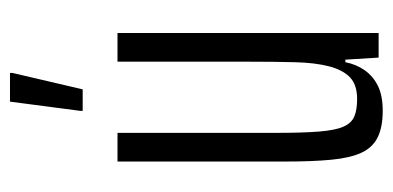

<svg xmlns="http://www.w3.org/2000/svg" viewBox="-216 -544 768 375"><g transform="rotate(-90 167.5 -356.0)"><path d="M139 8Q107 8 87 -2Q67 -12 57 -34Q47 -56 43.5 -92.5Q40 -129 40 -182V-510H96V-200Q96 -149 98.5 -117Q101 -85 108 -69Q115 -53 128 -47.5Q141 -42 162 -42Q190 -42 204.5 -56Q219 -70 226 -97Q233 -124 234 -163.5Q235 -203 235 -252V-510H291V0H243L239 -65H234Q230 -44 218.5 -27.5Q207 -11 188 -1.5Q169 8 139 8ZM139 -578V-583L157 -720H213V-715L181 -578Z"/></g></svg>

Font: Saira UltraCondensed
Style: Regular
Weight: 400
Width: 1
Designer: Hector Gatti with collaboration of the Omnibus-Type team
Foundry: Omnibus-Type
Version: Version 1.101